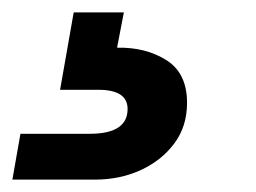

<svg xmlns="http://www.w3.org/2000/svg" viewBox="-101 -27 414 310"><path d="M-81 263 -68 189H44Q105 189 105 149Q105 118 58 118H-4L18 -7H99L88 50Q134 49 167.5 70Q201 91 201 139Q201 177 180.5 204.5Q160 232 126.5 247.5Q93 263 52 263Z"/></svg>

Font: DeepMind Sans
Style: Bold Italic
Weight: 700
Italic angle: -10°
Designer: Jonny Pinhorn / Modifications: Colophon Foundry
Foundry: Colophon Foundry
Version: Version 1.002; ttfautohint (v1.8.2)